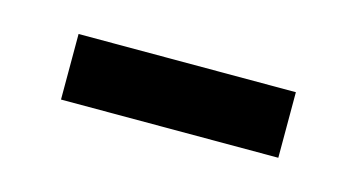

<svg xmlns="http://www.w3.org/2000/svg" viewBox="-28 -362 369 198"><g transform="rotate(15 156.5 -263.0)"><path d="M40 -228V-298H272V-228Z"/></g></svg>

Font: Source Serif 4 SmText
Style: Italic
Weight: 400
Italic angle: -12°
Designer: Frank Grießhammer
Foundry: Adobe
Version: Version 4.005;hotconv 1.1.0;makeotfexe 2.6.0